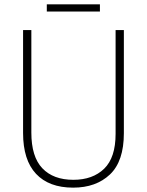

<svg xmlns="http://www.w3.org/2000/svg" viewBox="-20 -852 674 882"><path d="M549 -240Q549 -111 485 -50.5Q421 10 316 10Q205 10 145.5 -53.5Q86 -117 86 -241V-714H124V-243Q124 -132 174.5 -79Q225 -26 317 -26Q406 -26 458.5 -77Q511 -128 511 -237V-714H549ZM439 -832V-799H195V-832Z"/></svg>

Font: Noto Sans Arabic SemCond ExtLt
Style: Regular
Weight: 200
Width: 4
Designer: Monotype Design Team, Nadine Chahine, Nizar Qandah and Khaled Hosny
Foundry: Monotype Imaging Inc.
Version: Version 2.012; ttfautohint (v1.8.4.7-5d5b)